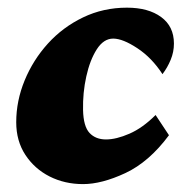

<svg xmlns="http://www.w3.org/2000/svg" viewBox="-20 -463 465 491"><path d="M269.5 -364.3Q245.1 -364.3 227.5 -336.9Q210 -309.6 200.7 -267.6Q191.4 -225.6 192.4 -181.6Q193.4 -139.6 209 -123Q224.6 -106.4 251 -106.4Q277.3 -106.4 311 -121.1Q344.7 -135.7 377.9 -168.9L412.1 -117.2Q361.3 -48.8 300.8 -20.5Q240.2 7.8 192.4 7.8Q145.5 7.8 106.9 -11.7Q68.4 -31.2 44.9 -66.9Q21.5 -102.5 21.5 -150.4Q21.5 -205.1 43 -257.3Q64.5 -309.6 102.5 -351.6Q140.6 -393.6 192.4 -418.5Q244.1 -443.4 304.7 -443.4Q359.4 -443.4 392.1 -419.4Q424.8 -395.5 424.8 -351.6Q424.8 -330.1 416.5 -310.1Q408.2 -290 395.5 -273.4Q368.2 -315.4 331.1 -339.8Q293.9 -364.3 269.5 -364.3Z"/></svg>

Font: Crimson Pro Black
Style: Italic
Weight: 900
Italic angle: -12°
Designer: Jacques Le Bailly
Foundry: Baron von Fonthausen
Version: Version 1.003